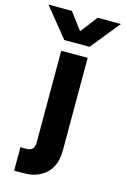

<svg xmlns="http://www.w3.org/2000/svg" viewBox="-219 -782 672 1028"><g transform="rotate(15 117.0 -268.0)"><path d="M187.5 -559.5H47.5L-83.5 -721H46L117 -627L189 -721H318ZM-31 55.5H0.5Q23 55.5 34.8 45Q46.5 34.5 46.5 7V-500H193V13Q193 97.5 145.8 141.5Q98.5 185.5 22 185.5H-31Z"/></g></svg>

Font: Overused Grotesk
Style: Bold
Weight: 710
Version: Version 0.004